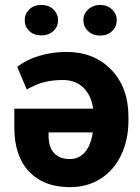

<svg xmlns="http://www.w3.org/2000/svg" viewBox="-20 -749 569 778"><path d="M38.1 0ZM250 -538.6Q360.8 -538.6 430.7 -466.6Q500.5 -394.5 500.5 -274.9V-260.7Q500.5 -183.1 470.9 -120.8Q441.4 -58.6 387 -24.4Q332.5 9.8 262.7 9.3Q157.2 9.3 97.7 -54Q38.1 -117.2 38.1 -231.4V-308.6H357.4Q349.6 -363.3 317.6 -394Q285.6 -424.8 235.4 -424.8Q167 -424.8 117.7 -401.4L88.4 -386.7L49.8 -478Q85.4 -506.3 138.2 -522.5Q190.9 -538.6 250 -538.6ZM262.7 -104.5Q300.3 -104.5 324.2 -132.3Q348.1 -160.2 356 -212.4H176.8V-199.7Q176.8 -152.8 199.2 -128.7Q221.7 -104.5 262.7 -104.5ZM215.3 -667Q215.3 -641.1 196.3 -623.3Q177.2 -605.5 147.5 -605.5Q117.2 -605.5 98.6 -623.5Q80.1 -641.6 80.1 -667Q80.1 -692.4 98.6 -710.7Q117.2 -729 147.5 -729Q177.7 -729 196.5 -710.7Q215.3 -692.4 215.3 -667ZM317.9 -667Q317.9 -693.4 337.6 -711.2Q357.4 -729 385.7 -729Q414.6 -729 433.8 -710.9Q453.1 -692.9 453.1 -667Q453.1 -641.6 434.6 -623.3Q416 -605 385.7 -605Q355.5 -605 336.7 -623.3Q317.9 -641.6 317.9 -667Z"/></svg>

Font: Roboto
Style: Bold
Weight: 700
Designer: Google
Version: Version 2.134; 2016; ttfautohint (v1.6)